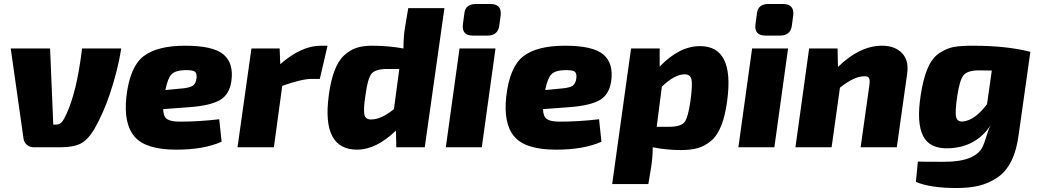

<svg xmlns="http://www.w3.org/2000/svg" viewBox="-20 -741 5228 966"><path d="M393 -497H590Q573 -388 532 -266Q500 -172 455 -92Q422 -37 385.5 -18.5Q349 0 283 0H150Q129 0 114.5 -13Q100 -26 98 -46L34 -497H232L248 -114H258Q278 -114 288.5 -124Q299 -134 315 -169Q339 -221 359 -301Q378 -377 393 -497Z M1083 -141 1095 -28Q1006 12 867 12Q713 12 657 -53.5Q601 -119 616 -255Q633 -404 701.5 -457.5Q770 -511 912 -511Q1053 -511 1105 -466.5Q1157 -422 1144 -332Q1134 -265 1086.5 -237.5Q1039 -210 936 -202L801 -192Q802 -154 821 -141.5Q840 -129 885 -129Q980 -129 1083 -141ZM812 -288 896 -296Q933 -299 949.5 -309.5Q966 -320 969 -350Q971 -374 959 -381.5Q947 -389 909 -388Q863 -387 843.5 -367.5Q824 -348 812 -288Z M1628 -511 1589 -344H1547Q1499 -344 1400 -309L1358 0H1175L1245 -497H1387L1390 -418Q1496 -511 1594 -511Z M2216 -700 2117 0H1974L1972 -84Q1872 12 1777 12Q1598 12 1634 -260Q1644 -336 1663.5 -386.5Q1683 -437 1712.5 -463.5Q1742 -490 1774.5 -500.5Q1807 -511 1850 -511Q1935 -511 2010 -497Q2010 -556 2017 -599L2034 -700ZM1989 -394H1928Q1870 -394 1850 -371Q1830 -348 1819 -263Q1808 -195 1813 -166.5Q1818 -138 1850 -140Q1899 -141 1962 -192Z M2375 -721H2447Q2505 -721 2499 -664L2492 -612Q2485 -562 2433 -562H2359Q2302 -562 2309 -619L2316 -671Q2320 -721 2375 -721ZM2404 0H2223L2292 -497H2473Z M2994 -141 3006 -28Q2917 12 2778 12Q2624 12 2568 -53.5Q2512 -119 2527 -255Q2544 -404 2612.5 -457.5Q2681 -511 2823 -511Q2964 -511 3016 -466.5Q3068 -422 3055 -332Q3045 -265 2997.5 -237.5Q2950 -210 2847 -202L2712 -192Q2713 -154 2732 -141.5Q2751 -129 2796 -129Q2891 -129 2994 -141ZM2723 -288 2807 -296Q2844 -299 2860.5 -309.5Q2877 -320 2880 -350Q2882 -374 2870 -381.5Q2858 -389 2820 -388Q2774 -387 2754.5 -367.5Q2735 -348 2723 -288Z M3299 -497V-406Q3398 -509 3502 -509Q3675 -509 3639 -237Q3629 -159 3608.5 -108Q3588 -57 3556 -31Q3524 -5 3489.5 4.5Q3455 14 3406 14Q3334 14 3264 0Q3264 46 3257 94L3242 185H3060L3155 -497ZM3284 -103H3344Q3405 -103 3423.5 -126Q3442 -149 3454 -234Q3465 -316 3459 -341.5Q3453 -367 3425 -367Q3374 -367 3310 -305Z M3847 -721H3919Q3977 -721 3971 -664L3964 -612Q3957 -562 3905 -562H3831Q3774 -562 3781 -619L3788 -671Q3792 -721 3847 -721ZM3876 0H3695L3764 -497H3945Z M4194 -497 4196 -404Q4305 -511 4418 -511Q4482 -511 4518 -474Q4554 -437 4544 -369L4492 0H4310L4354 -312Q4358 -340 4351.5 -349.5Q4345 -359 4324 -357Q4277 -356 4206 -300L4164 0H3982L4051 -497Z M5164 -480 5106 -69Q5096 13 5068.5 68.5Q5041 124 4997 153Q4953 182 4905 193.5Q4857 205 4793 205Q4660 205 4588 174L4598 72Q4630 73 4731 73Q4887 73 4924 -3Q4932 -19 4943 -56Q4954 -93 4965 -112Q4891 0 4754 5Q4657 9 4624 -57.5Q4591 -124 4612 -260Q4625 -346 4647.5 -398Q4670 -450 4706.5 -474Q4743 -498 4778 -504.5Q4813 -511 4873 -511Q5047 -511 5164 -480ZM4970 -386 4908 -387Q4849 -387 4829 -364Q4809 -341 4797 -263Q4784 -178 4790.5 -152Q4797 -126 4827 -130Q4886 -137 4946 -217Z"/></svg>

Font: Ezarion Extra Bold
Style: Italic
Weight: 800
Italic angle: -8°
Designer: Natanael Gama
Version: Version 1.001;PS 001.001;hotconv 1.0.70;makeotf.lib2.5.58329